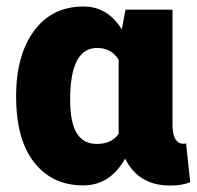

<svg xmlns="http://www.w3.org/2000/svg" viewBox="-20 -558 602 588"><path d="M508.3 -528.3V-172.4Q509.8 -117.7 542 -117.7Q547.4 -117.7 549.8 -119.1L562.5 0Q537.6 10.3 501.5 10.3Q403.8 10.3 363.3 -72.3Q316.9 9.8 234.9 9.8Q139.6 9.8 84.5 -60.8Q29.3 -131.3 29.3 -263.2Q29.3 -388.7 84.2 -463.4Q139.2 -538.1 235.8 -538.1Q309.6 -538.1 353 -467.8L364.3 -528.3ZM194.8 -252.9Q194.8 -183.1 215.1 -150.1Q235.4 -117.2 276.4 -117.2Q321.3 -117.2 343.3 -147.9V-375Q321.3 -411.1 277.3 -411.1Q194.8 -411.1 194.8 -252.9Z"/></svg>

Font: Sadagaat-English
Style: Regular
Weight: 900
Designer: Ahmed alsheikh
Foundry: Ahmed alsheikh Design
Version: Version 2.137;January 17, 2018;FontCreator 11.0.0.2408 64-bi